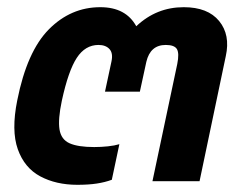

<svg xmlns="http://www.w3.org/2000/svg" viewBox="-20 -504 683 534"><path d="M195 10Q136 10 92 -13.5Q48 -37 29.5 -89Q11 -141 28 -225Q55 -361 116 -422.5Q177 -484 259 -484Q330 -484 359 -431Q415 -484 491 -484Q558 -484 589.5 -445.5Q621 -407 608 -348L535 0H404L473 -326Q479 -356 472 -367.5Q465 -379 441 -379Q398 -379 387 -332L369 -249H272L290 -333Q295 -356 284.5 -367.5Q274 -379 254 -379Q217 -379 193.5 -343Q170 -307 152 -224Q141 -172 145.5 -144Q150 -116 173.5 -105.5Q197 -95 242 -95Q261 -95 280 -97Q299 -99 312 -103L291 -4Q272 3 249 6.5Q226 10 195 10Z"/></svg>

Font: Kanit Medium
Style: Italic
Weight: 500
Italic angle: -12°
Designer: Katatrad Team
Foundry: CadsonDemak
Version: Version 2.000; ttfautohint (v1.8.3)